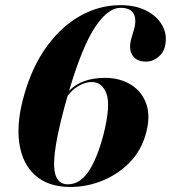

<svg xmlns="http://www.w3.org/2000/svg" viewBox="-20 -732 678 762"><path d="M457.5 -711.5Q516.5 -711.5 557.5 -691.2Q598.5 -671 619.2 -639Q640 -607 638 -572.5Q637 -532.5 613 -510Q589 -487.5 559.5 -487.5Q521 -487.5 505.2 -513.2Q489.5 -539 501.5 -580L512 -616Q523 -655 510 -678Q497 -701 458.5 -701Q408.5 -701 357.5 -624.5Q306.5 -548 254 -371.5Q304 -423 397 -423Q455.5 -423 499.2 -396.2Q543 -369.5 560.8 -319.2Q578.5 -269 558 -198Q539.5 -133 493.8 -86.5Q448 -40 386.5 -15Q325 10 259 10Q172 10 120.2 -35.8Q68.5 -81.5 56.5 -164.2Q44.5 -247 76.5 -357.5Q109.5 -472 168.2 -551Q227 -630 301.5 -670.8Q376 -711.5 457.5 -711.5ZM235.5 -306Q204.5 -190 197.2 -123.5Q190 -57 203.8 -28.8Q217.5 -0.5 249 -0.5Q296.5 -0.5 331 -51Q365.5 -101.5 391.5 -201Q419.5 -312.5 402.8 -359.5Q386 -406.5 343.5 -406.5Q319.5 -406.5 294 -392.2Q268.5 -378 248.5 -352Q242 -329.5 235.5 -306Z"/></svg>

Font: Fraunces 144pt S000
Style: Bold Italic
Weight: 700
Italic angle: -16°
Version: Version 1.000; ttfautohint (v1.8.3)